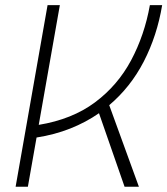

<svg xmlns="http://www.w3.org/2000/svg" viewBox="-20 -713 639 733"><path d="M39.6 0 161.6 -693.4H208.5L127.9 -236.3Q255.4 -257.3 342.3 -322Q429.2 -386.7 480.5 -482.7Q531.7 -578.6 552.2 -693.4H599.1Q579.6 -576.7 529.1 -478.5Q478.5 -380.4 397 -311.5L510.3 0H455.6L357.9 -280.8Q308.1 -246.1 248.3 -222.4Q188.5 -198.7 119.6 -188L86.4 0Z"/></svg>

Font: Cascadia Code ExtraLight
Style: Italic
Weight: 200
Italic angle: -10°
Monospace: yes
Designer: Aaron Bell
Foundry: Saja Typeworks
Version: Version 2404.023; ttfautohint (v1.8.4)